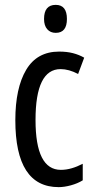

<svg xmlns="http://www.w3.org/2000/svg" viewBox="-20 -759 387 789"><path d="M221 10Q43 10 43 -265Q43 -397 87.5 -472Q132 -547 223 -547Q255 -547 280 -540.5Q305 -534 326 -522L301 -455Q263 -475 229 -475Q126 -475 126 -266Q126 -61 230 -61Q252 -61 274.5 -67.5Q297 -74 320 -86V-18Q299 -5 271.5 2.5Q244 10 221 10ZM209 -739Q255 -739 255 -681Q255 -624 209 -624Q187 -624 174 -639Q161 -654 161 -681Q161 -739 209 -739Z"/></svg>

Font: Noto Sans Tamil ExtraCondensed
Style: Regular
Weight: 400
Width: 2
Designer: Jelle Bosma - Monotype Design Team
Foundry: Monotype Imaging Inc.
Version: Version 2.004; ttfautohint (v1.8.4.7-5d5b)